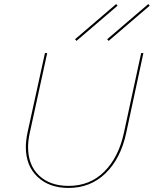

<svg xmlns="http://www.w3.org/2000/svg" viewBox="-20 -919 756 944"><path d="M349 -726 551 -899 558 -891 356 -718ZM507 -726 709 -899 716 -891 514 -718ZM107 -196Q107 -226 115 -266L201 -658H212L126 -264Q118 -226 118 -196Q118 -107 172 -56Q226 -5 317 -5Q422 -5 492.5 -75Q563 -145 589 -265L674 -658H685L600 -263Q573 -139 499 -67Q425 5 317 5Q222 5 164.5 -49.5Q107 -104 107 -196Z"/></svg>

Font: Ysabeau Infant Hairline
Style: Italic
Weight: 100
Italic angle: -12°
Designer: Christian Thalmann (Catharsis Fonts)
Version: Version 0.003